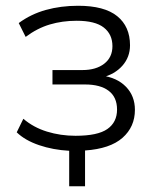

<svg xmlns="http://www.w3.org/2000/svg" viewBox="-20 -515 540 666"><path d="M220 131V8Q164 5 115.5 -11.5Q67 -28 38 -56L61 -103Q96 -73 143 -58.5Q190 -44 242 -44Q319 -44 352.5 -67.5Q386 -91 386 -135Q386 -178 357 -200Q328 -222 275 -222H162V-272H266Q313 -272 341.5 -294Q370 -316 370 -355Q370 -396 340 -419.5Q310 -443 246 -443Q196 -443 152.5 -430Q109 -417 69 -387L45 -435Q87 -466 139 -480.5Q191 -495 251 -495Q342 -495 386.5 -459Q431 -423 431 -358Q431 -317 404.5 -287Q378 -257 333 -246L332 -253Q386 -246 417 -214Q448 -182 448 -134Q448 -75 405 -37Q362 1 275 7V131Z"/></svg>

Font: Nunito Sans 11pt Light
Style: Regular
Weight: 300
Version: Version 3.101;gftools[0.9.27]